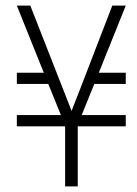

<svg xmlns="http://www.w3.org/2000/svg" viewBox="-20 -664 489 684"><path d="M380 -644H428L332 -405H428V-365H316L271 -254H428V-214H257V0H212V-214H40V-254H197L152 -365H40V-405H136L40 -644H88L206 -343L235 -269L264 -343Z"/></svg>

Font: Khand Variable Light
Style: Regular
Weight: 300
Designer: Satya Rajpurohit
Foundry: Indian Type Foundry
Version: Version 3.000